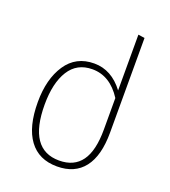

<svg xmlns="http://www.w3.org/2000/svg" viewBox="-137 -838 837 948"><g transform="rotate(20 282.0 -364.5)"><path d="M461 -734V-237Q461 -115 412.5 -52.5Q364 10 271 10Q175 10 124.5 -58.5Q74 -127 74 -257Q74 -378 125 -454.5Q176 -531 272 -531Q363 -531 427 -446V-739ZM427 -240V-406Q366 -501 273 -501Q192 -501 151 -435.5Q110 -370 110 -257Q110 -21 271 -21Q349 -21 388 -75Q427 -129 427 -240Z"/></g></svg>

Font: FiraGO UltraLight
Style: Regular
Weight: 200
Designer: bBox Type
Foundry: bBox Type GmbH
Version: Version 1.001